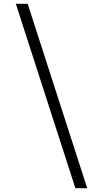

<svg xmlns="http://www.w3.org/2000/svg" viewBox="-20 -843 540 1006"><path d="M375 143 63 -823H125L437 143Z"/></svg>

Font: Iosevka SS18 Light
Style: Regular
Weight: 300
Monospace: yes
Designer: Belleve Invis
Foundry: Belleve Invis
Version: Version 25.1.1; ttfautohint (v1.8.4)